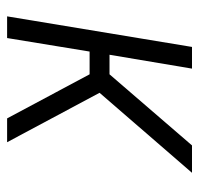

<svg xmlns="http://www.w3.org/2000/svg" viewBox="-30 -530 560 540"><g transform="rotate(90 250.0 -260.0)"><path d="M380 0H313L189 -232H125L87 0H26L112 -520H173L134 -288H189L389 -520H466L241 -260Z"/></g></svg>

Font: Iosevka Light
Style: Italic
Weight: 300
Italic angle: -9°
Monospace: yes
Designer: Belleve Invis
Foundry: Belleve Invis
Version: Version 32.5.0; ttfautohint (v1.8.4)